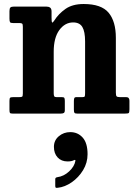

<svg xmlns="http://www.w3.org/2000/svg" viewBox="-20 -552 664 933"><path d="M74 -440H43.5Q31.5 -440 28.8 -444.2Q26 -448.5 26 -462V-498Q26 -511.5 30.8 -515.8Q35.5 -520 48 -520H205Q216.5 -520 223.5 -515Q230.5 -510 230.5 -496V-466.5Q230.5 -446 233.2 -443Q236 -440 244 -452.5Q264 -484.5 298 -508.5Q332 -532.5 386.5 -532.5Q472.5 -532.5 507.8 -490.2Q543 -448 543 -368V-102Q543 -87.5 546.8 -83.8Q550.5 -80 563.5 -80H593.5Q609 -80 609 -62.5V-21Q609 -5.5 605.5 -2.8Q602 0 587 0H356Q344.5 0 341.8 -3.8Q339 -7.5 339 -19.5V-60Q339 -69 340.8 -74.5Q342.5 -80 351 -80H380Q389.5 -80 391.5 -83.2Q393.5 -86.5 393.5 -100V-350.5Q393.5 -398.5 380.2 -420.8Q367 -443 335.5 -443Q295.5 -443 268.2 -405.8Q241 -368.5 241 -300.5V-99Q241 -88.5 243.5 -84.2Q246 -80 254.5 -80H280.5Q289.5 -80 292.2 -76.8Q295 -73.5 295 -61.5V-17Q295 -6 290 -3Q285 0 275 0H41.5Q30.5 0 28.2 -3.5Q26 -7 26 -18.5V-61.5Q26 -74 29.2 -77Q32.5 -80 44.5 -80H73Q84 -80 87.5 -82.2Q91 -84.5 91 -98V-421.5Q91 -434 87.8 -437Q84.5 -440 74 -440ZM242 161.5Q242 130 265.8 110Q289.5 90 321.5 90Q358 90 381.8 116.5Q405.5 143 405.5 197.5Q405.5 239 383.8 274.8Q362 310.5 328.5 333.8Q295 357 260.5 360.5Q253.5 361.5 251 360Q248.5 358.5 248.5 351V318.5Q248.5 310.5 258.5 309Q290 305 316 280.8Q342 256.5 346.5 229Q347 222.5 339 226.5Q328 232.5 308.5 232.5Q278 232.5 260 213Q242 193.5 242 161.5Z"/></svg>

Font: Besley* Narrow
Style: Bold
Weight: 700
Width: 4
Designer: Owen Earl
Foundry: indestructible type*
Version: Version 3.000; ttfautohint (v1.8.3)